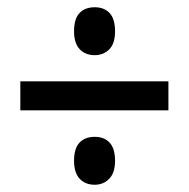

<svg xmlns="http://www.w3.org/2000/svg" viewBox="-20 -617 521 529"><path d="M241 -465Q215 -465 199.5 -481.5Q184 -498 184 -531Q184 -565 199 -581Q214 -597 241 -597Q267 -597 282 -581Q297 -565 297 -531Q297 -497 281 -481Q265 -465 241 -465ZM36 -313V-393H444V-313ZM241 -108Q215 -108 199.5 -124.5Q184 -141 184 -174Q184 -208 199 -224Q214 -240 241 -240Q267 -240 282 -224Q297 -208 297 -174Q297 -141 281 -124.5Q265 -108 241 -108Z"/></svg>

Font: Noto Sans Condensed Medium
Style: Regular
Weight: 500
Width: 3
Designer: Monotype Design Team
Foundry: Monotype Imaging Inc.
Version: Version 2.013; ttfautohint (v1.8.4.7-5d5b)